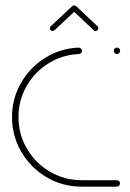

<svg xmlns="http://www.w3.org/2000/svg" viewBox="-20 -696 484 716"><path d="M24.8 -259.3Q24.8 -327.8 58 -386.1Q91.1 -444.4 148 -480Q204.8 -515.6 273 -518.5Q277.8 -518.5 281.7 -515Q285.6 -511.5 285.6 -506.3Q285.6 -501.5 282.2 -498Q278.9 -494.4 274.1 -494.4Q212.2 -491.9 160.6 -459.6Q108.9 -427.4 78.9 -374.4Q48.9 -321.5 48.9 -259.3Q48.9 -195.2 80.6 -141.3Q112.2 -87.4 166.3 -55.7Q220.4 -24.1 284.1 -24.1H415.2Q420.4 -24.1 423.9 -20.7Q427.4 -17.4 427.4 -12.2Q427.4 -7 423.9 -3.5Q420.4 0 415.2 0H284.1Q213.7 0 154.3 -34.8Q94.8 -69.6 59.8 -129.3Q24.8 -188.9 24.8 -259.3ZM404.1 -506.7Q404.1 -511.9 407.6 -515.2Q411.1 -518.5 415.9 -518.5Q421.1 -518.5 424.6 -515Q428.1 -511.5 428.1 -506.7Q428.1 -501.5 424.6 -498Q421.1 -494.4 415.9 -494.4Q410.7 -494.4 407.4 -498Q404.1 -501.5 404.1 -506.7ZM256.7 -675.9Q260.7 -675.9 263.7 -673Q266.7 -670 266.7 -665.9Q266.7 -661.5 263.7 -658.5L183 -583Q180.4 -580.4 175.9 -580.4Q171.9 -580.4 168.9 -583.3Q165.9 -586.3 165.9 -590.4Q165.9 -594.8 168.9 -597.8L249.6 -673.3Q252.2 -675.9 256.7 -675.9ZM264.1 -673 343.7 -597.8Q346.7 -594.8 346.7 -590.4Q346.7 -586.3 343.7 -583.3Q340.7 -580.4 336.7 -580.4Q332.2 -580.4 329.6 -583L250 -658.1Z"/></svg>

Font: 26F Galaxy Sans Thin
Style: Regular
Weight: 100
Designer: C₂₉H₂₅N₃O₅
Version: Version 1.100